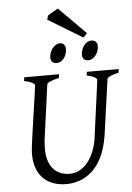

<svg xmlns="http://www.w3.org/2000/svg" viewBox="-64 -1037 757 1099"><g transform="rotate(-5 314.0 -487.5)"><path d="M91 -170C91 -58 156 15 272 15C359 15 484 -32 515 -250L559 -564C561 -579 615 -592 625 -594L628 -615H445L442 -594C491 -584 500 -570 500 -565C500 -563 500 -557 455 -229C444 -148 392 -42 297 -42C207 -42 167 -110 167 -194C167 -211 168 -230 170 -249L213 -564C214 -574 246 -586 282 -594L285 -615H85L82 -594C122 -586 143 -573 143 -565C143 -551 91 -219 91 -183ZM305 -791C268 -791 243 -745 243 -714C243 -687 263 -680 276 -680C315 -680 337 -722 337 -756C337 -782 321 -791 305 -791ZM486 -791C445 -791 425 -742 425 -714C425 -699 432 -680 458 -680C495 -680 520 -721 520 -756C520 -784 501 -791 486 -791ZM464 -836 311 -990C307 -988 302 -986 297 -982L280 -973C267 -966 259 -960 251 -955L245 -932L441 -813C452 -819 455 -823 464 -836Z"/></g></svg>

Font: Temporarium
Style: Italic
Weight: 400
Italic angle: -7°
Version: Version 1.1